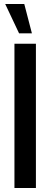

<svg xmlns="http://www.w3.org/2000/svg" viewBox="-20 -937 244 957"><path d="M52 -719H159V0H52ZM6 -917H101L139 -771H75Z"/></svg>

Font: Osterbar
Style: Regular
Weight: 500
Width: 3
Designer: Peter Wiegel, Basierend auf Erbar schmal-halbfette Grotesk v. Jacob Erbar
Foundry: Peter Wiegel
Version: Version 1.0